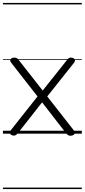

<svg xmlns="http://www.w3.org/2000/svg" viewBox="-20 -905 574 1300"><path d="M480 -22Q489 -12 487 -4Q485 4 477 9Q469 14 458 14Q449 15 442 10.5Q435 6 427 -3L265 -212L104 -7Q95 4 89 8.5Q83 13 74 13Q58 13 50 2.5Q42 -8 52 -22L234 -252L56 -480Q48 -490 49.5 -498Q51 -506 59 -510.5Q67 -515 76 -515Q87 -515 93.5 -511.5Q100 -508 108 -497L269 -292L430 -494Q439 -506 444.5 -510.5Q450 -515 459 -515Q471 -515 478.5 -510.5Q486 -506 487.5 -498Q489 -490 481 -480L300 -252ZM0 365H534V375H0ZM0 -20H534V0H0ZM0 -505H534V-500H0ZM0 -885H534V-875H0Z"/></svg>

Font: Playwrite AT Guides
Style: Regular
Weight: 400
Designer: Veronika Burian, José Scaglione
Foundry: TypeTogether
Version: Version 1.003